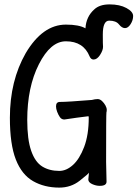

<svg xmlns="http://www.w3.org/2000/svg" viewBox="-20 -831 626 874"><path d="M250 23Q182 23 130.5 -6.5Q79 -36 52 -105Q25 -174 25 -295Q25 -463 97 -589Q174 -719 280 -719Q340 -719 369 -702Q372 -755 409 -788Q433 -811 479 -811Q525 -811 555.5 -794.5Q586 -778 586 -758Q586 -739 574.5 -721Q563 -703 549 -703Q535 -703 521.5 -720Q508 -737 477 -737Q448 -737 448 -674Q448 -627 449 -618Q449 -602 435.5 -581Q422 -560 406 -560Q394 -560 388 -574Q360 -643 280 -643Q210 -643 157 -538.5Q104 -434 104 -285Q104 -196 122 -144.5Q140 -93 172.5 -73Q205 -53 250 -53Q282 -53 312 -80Q342 -107 363 -162Q384 -217 384 -296L383 -302Q332 -296 273 -287Q260 -287 252.5 -298Q245 -309 240 -322.5Q235 -336 235 -347Q235 -367 253 -367Q287 -367 398 -376Q413 -380 425 -380Q435 -380 444.5 -371Q454 -362 460 -351Q466 -340 466 -331Q466 -324 464.5 -319.5Q463 -315 463 -94L465 -4Q465 15 434 15Q417 15 399.5 7Q382 -1 382 -14L385 -45Q383 -40 343 -8.5Q303 23 250 23Z"/></svg>

Font: LXGW WenKai Mono Medium
Style: Regular
Weight: 500
Monospace: yes
Designer: LXGW / Fontworks Inc.
Foundry: LXGW / Fontworks Inc.
Version: Version 1.520; June 14, 2025